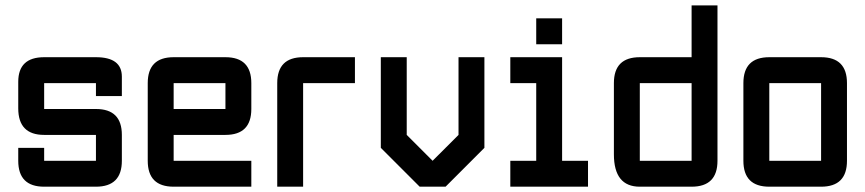

<svg xmlns="http://www.w3.org/2000/svg" viewBox="-20 -704 3263 724"><path d="M48.8 -146.5H146.5V-97.7H341.8V-195.3H146.5Q48.8 -195.3 48.8 -295.4V-395.5Q48.8 -488.3 146.5 -488.3H341.8Q439.5 -488.3 439.5 -415V-341.8H341.8V-390.6H146.5V-293H341.8Q439.5 -293 439.5 -195.3V-97.7Q439.5 0 341.8 0H146.5Q48.8 0 48.8 -97.7Z M634.8 -488.3H830.1Q927.7 -488.3 927.7 -390.6V-293Q927.7 -195.3 830.1 -195.3H634.8V-97.7H927.7V0H634.8Q537.1 0 537.1 -97.7V-390.6Q537.1 -488.3 634.8 -488.3ZM830.1 -390.6H634.8V-293H830.1Z M1123 -488.3H1318.4V-390.6H1123V0H1025.4V-390.6Q1025.4 -488.3 1123 -488.3Z M1709 -488.3H1806.6V-146.5L1660.2 0H1562.5L1416 -146.5V-488.3H1513.7V-195.3L1611.3 -97.7L1709 -195.3Z M2002 -537.1V-634.8H2099.6V-537.1ZM1904.3 0V-97.7H2002V-390.6H1904.3V-488.3H2099.6V-97.7H2197.3V0Z M2685.5 -97.7Q2685.5 0 2587.9 0H2392.6Q2294.9 0 2294.9 -122.1V-390.6Q2294.9 -488.3 2392.6 -488.3H2587.9V-683.6H2685.5ZM2392.6 -97.7H2587.9V-390.6H2392.6Z M3076.2 0H2880.9Q2783.2 0 2783.2 -97.7V-390.6Q2783.2 -488.3 2880.9 -488.3H3076.2Q3173.8 -488.3 3173.8 -390.6V-97.7Q3173.8 0 3076.2 0ZM3076.2 -97.7V-390.6H2880.9V-97.7Z"/></svg>

Font: BabelStone Runic Elder Futhark
Style: Regular
Weight: 400
Designer: Andrew West
Foundry: BabelStone
Version: Version 3.005 March 14, 2022